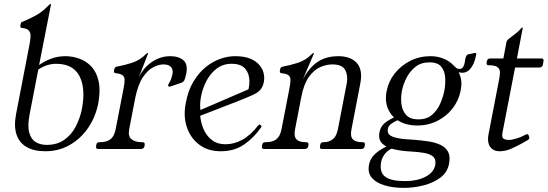

<svg xmlns="http://www.w3.org/2000/svg" viewBox="-20 -724 2662 933"><path d="M201 11Q144 11 108.5 -10Q73 -31 60 -71Q47 -111 58 -169L123 -506Q128 -531 128.5 -548Q129 -565 120 -575.5Q111 -586 87 -588Q77 -589 79 -600L81 -610Q82 -615 86 -617Q90 -619 96 -621Q127 -634 157.5 -651Q188 -668 217 -699Q222 -704 225 -704H226Q228 -704 228 -703L170 -408Q195 -426 227.5 -438.5Q260 -451 298 -451Q333 -451 367 -438.5Q401 -426 425.5 -399Q450 -372 459.5 -327.5Q469 -283 457 -219Q443 -152 406.5 -100Q370 -48 317 -18.5Q264 11 201 11ZM207 -20Q258 -20 293 -45Q328 -70 348.5 -110Q369 -150 378 -194Q397 -295 366 -354.5Q335 -414 253 -414Q208 -414 166 -386L124 -169Q113 -113 122 -80Q131 -47 153.5 -33.5Q176 -20 207 -20Z M459 0Q444 0 447 -13L448 -20Q450 -33 463 -33H465Q498 -33 516.5 -47Q535 -61 542 -96L581 -297Q586 -322 585.5 -336.5Q585 -351 575.5 -358.5Q566 -366 543 -368Q532 -369 534 -380L536 -390Q538 -399 551 -401Q581 -406 620.5 -418.5Q660 -431 689 -461Q694 -466 697 -466H698Q700 -466 700 -465L654 -347Q669 -379 692.5 -402Q716 -425 745 -438Q774 -451 807 -451Q849 -451 871.5 -431Q894 -411 885 -366Q880 -342 875.5 -333.5Q871 -325 862 -322L812 -305Q810 -304 808 -303.5Q806 -303 804 -303Q796 -303 797 -311Q798 -313 799 -315Q800 -317 801 -319Q809 -332 812.5 -343Q816 -354 818 -363Q822 -387 810.5 -399Q799 -411 774 -411Q752 -411 725 -397.5Q698 -384 674 -348Q650 -312 637 -247L608 -97Q601 -62 619 -47.5Q637 -33 669 -33H672Q685 -33 683 -20L682 -13Q679 0 664 0Z M1248 -104Q1214 -55 1166.5 -22Q1119 11 1053 11Q990 11 947.5 -21.5Q905 -54 887.5 -107.5Q870 -161 883 -224Q894 -285 920.5 -328.5Q947 -372 981 -399Q1015 -426 1051.5 -438.5Q1088 -451 1122 -451Q1167 -451 1196 -439Q1225 -427 1241 -407.5Q1257 -388 1261.5 -366.5Q1266 -345 1262 -325Q1257 -301 1244.5 -287Q1232 -273 1205 -261Q1178 -249 1130 -230L908 -144L902 -167L1213 -301L1179 -263Q1192 -295 1192 -330Q1192 -365 1172 -389.5Q1152 -414 1105 -414Q1063 -414 1032 -390Q1001 -366 982 -328.5Q963 -291 956 -250.5Q949 -210 956 -177L952 -172Q954 -133 968 -99Q982 -65 1009 -44Q1036 -23 1076 -23Q1118 -23 1158 -45Q1198 -67 1235 -115Q1239 -120 1243 -118L1249 -114Q1253 -111 1248 -104Z M1265 0Q1250 0 1253 -13L1254 -20Q1256 -33 1269 -33H1271Q1304 -33 1322.5 -47Q1341 -61 1348 -96L1387 -297Q1392 -322 1391.5 -336.5Q1391 -351 1381.5 -358.5Q1372 -366 1349 -368Q1338 -369 1340 -380L1342 -390Q1344 -399 1357 -401Q1387 -406 1426.5 -418.5Q1466 -431 1495 -461Q1500 -466 1503 -466H1504Q1506 -466 1506 -465L1452 -339Q1473 -378 1498.5 -403Q1524 -428 1555 -439.5Q1586 -451 1625 -451Q1649 -451 1671 -444.5Q1693 -438 1709.5 -422.5Q1726 -407 1732 -382Q1738 -357 1731 -319L1688 -96Q1681 -61 1694.5 -47Q1708 -33 1740 -33H1742Q1755 -33 1753 -20L1752 -13Q1749 0 1736 0H1545Q1532 0 1535 -13L1536 -20Q1538 -33 1551 -33H1554Q1578 -33 1596.5 -47Q1615 -61 1622 -96L1665 -319Q1672 -356 1657.5 -383.5Q1643 -411 1595 -411Q1566 -411 1535.5 -397.5Q1505 -384 1480.5 -349.5Q1456 -315 1444 -252L1414 -97Q1407 -62 1420 -47.5Q1433 -33 1465 -33H1468Q1481 -33 1479 -20L1478 -13Q1475 0 1460 0Z M2067 -421Q2026 -421 1998.5 -399Q1971 -377 1955 -345Q1939 -313 1933 -282Q1927 -252 1930.5 -220Q1934 -188 1953 -166Q1972 -144 2013 -144Q2054 -144 2079.5 -166Q2105 -188 2119 -220Q2133 -252 2139 -282Q2145 -313 2143.5 -345Q2142 -377 2125 -399Q2108 -421 2067 -421ZM1901 -9Q1870 1 1853.5 20Q1837 39 1832 63Q1827 90 1834 111Q1841 132 1868 144Q1895 156 1950 156Q2007 156 2047.5 135Q2088 114 2095 78Q2100 51 2085 37.5Q2070 24 2040.5 19Q2011 14 1972 12Q1933 10 1896.5 2Q1860 -6 1838.5 -25.5Q1817 -45 1824 -81Q1830 -114 1860 -134Q1890 -154 1919 -162L1935 -144Q1929 -146 1913 -140Q1897 -134 1882 -123Q1867 -112 1865 -99Q1861 -80 1872 -69.5Q1883 -59 1911.5 -53Q1940 -47 1989 -45Q2027 -42 2061 -37Q2095 -32 2120.5 -20Q2146 -8 2157.5 14Q2169 36 2162 72Q2154 114 2119.5 139.5Q2085 165 2037.5 177Q1990 189 1942 189Q1889 189 1848 176.5Q1807 164 1786.5 139.5Q1766 115 1773 78Q1779 44 1806 21Q1833 -2 1871 -18ZM2007 -114Q1957 -114 1920 -135Q1883 -156 1866 -194Q1849 -232 1859 -282Q1868 -329 1898 -367Q1928 -405 1973 -428Q2018 -451 2072 -451Q2106 -451 2135.5 -439Q2165 -427 2184 -406Q2191 -399 2197 -394Q2203 -389 2213 -389Q2223 -389 2229 -396.5Q2235 -404 2238 -419L2242 -442Q2244 -449 2247.5 -454.5Q2251 -460 2260 -461L2284 -466Q2288 -467 2291 -467Q2296 -467 2293 -454Q2285 -411 2263.5 -387.5Q2242 -364 2209 -373Q2221 -347 2222 -326Q2223 -305 2218 -282Q2209 -236 2179.5 -197.5Q2150 -159 2105 -136.5Q2060 -114 2007 -114Z M2551 -60Q2553 -56 2552 -52Q2551 -47 2544 -43L2514 -26Q2487 -11 2461 0Q2435 11 2407 11Q2387 11 2373 1Q2359 -9 2354 -27.5Q2349 -46 2354 -72L2405 -336Q2409 -355 2409.5 -371Q2410 -387 2398.5 -397Q2387 -407 2355 -407Q2342 -407 2345 -420L2346 -427Q2349 -440 2362 -440H2426L2441 -519Q2443 -528 2452 -535Q2474 -552 2487 -562Q2500 -572 2514 -588Q2515 -590 2518 -590H2520Q2521 -590 2520 -587L2492 -440H2610Q2624 -440 2621 -427L2618 -409Q2615 -396 2601 -396H2483L2422 -81Q2417 -57 2426.5 -50.5Q2436 -44 2452 -44Q2467 -44 2490 -51Q2513 -58 2529 -67Q2532 -69 2535.5 -70.5Q2539 -72 2541 -72Q2547 -72 2549 -66Z"/></svg>

Font: Young Serif Light
Style: Italic
Weight: 300
Italic angle: -10.979°
Designer: Bastien Sozeau
Foundry: NBR — Bastien Sozeau
Version: Version 5.001